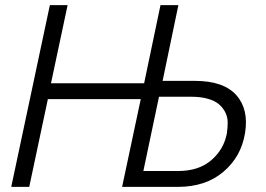

<svg xmlns="http://www.w3.org/2000/svg" viewBox="-20 -730 1041 750"><path d="M23.9 0 174.8 -710H244.1L179.2 -404.8H543L606.9 -710H676.8L615.2 -414.1H741.2Q853.5 -414.1 903.1 -358.4Q952.6 -302.7 937 -209Q921.9 -117.7 852.5 -58.8Q783.2 0 674.8 0H457L529.8 -342.8H167L94.2 0ZM540 -62H675.8Q756.3 -62 805.4 -104.2Q854.5 -146.5 866.2 -209Q869.6 -231.4 869.4 -252.4Q869.1 -273.4 859.9 -291.5Q850.6 -309.6 835 -323Q819.3 -336.4 791.7 -344.2Q764.2 -352.1 727.1 -352.1H601.1Z"/></svg>

Font: Rawline
Style: Italic
Weight: 400
Italic angle: -12°
Designer: Matt McInerney, Pablo Impallari, Rodrigo Fuenzalida
Foundry: Matt McInerney, Pablo Impallari, Rodrigo Fuenzalida
Version: Version 4.020;PS 004.020;hotconv 1.0.88;makeotf.lib2.5.64775